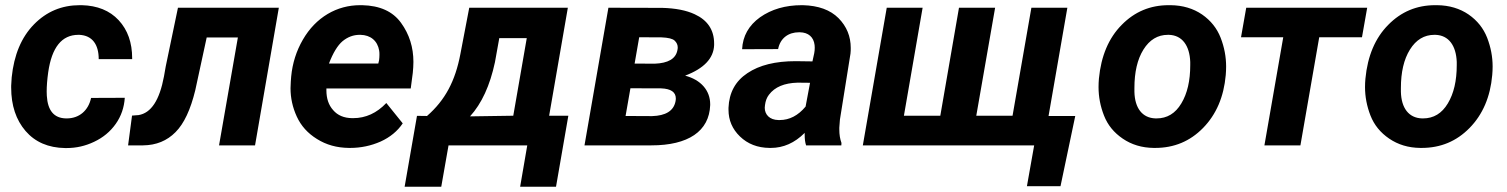

<svg xmlns="http://www.w3.org/2000/svg" viewBox="-20 -558 5786 737"><path d="M232.9 -103.5C187.5 -104.5 163.1 -133.3 159.7 -190.4C159.2 -195.8 159.2 -201.2 159.2 -206.5C159.2 -227.5 161.1 -252.4 165 -280.3C178.7 -376.5 217.3 -424.3 280.8 -424.3C282.2 -424.3 283.2 -424.3 284.7 -424.3C334 -421.9 358.9 -387.7 358.9 -331.1H487.3C487.3 -332 487.3 -333.5 487.3 -334.5C487.3 -394.5 470.2 -442.9 435.5 -480.5C400.9 -517.6 353.5 -536.6 293.9 -538.1C291 -538.1 288.6 -538.1 286.1 -538.1C217.3 -538.1 158.7 -513.7 110.4 -464.4C62 -415 33.7 -347.2 24.9 -261.2L22.9 -229C22.9 -226.6 22.9 -224.1 22.9 -221.7C22.9 -153.3 41.5 -97.7 78.1 -55.2C114.7 -12.7 165.5 9.3 229.5 10.3C231.4 10.3 233.9 10.3 235.8 10.3C272.5 10.3 307.6 2.4 341.3 -13.7C375.5 -29.8 403.3 -52.7 424.3 -82.5C445.3 -112.3 456.5 -145.5 459 -182.6L329.6 -182.1C319.3 -133.8 284.2 -103.5 236.3 -103.5C234.9 -103.5 233.9 -103.5 232.9 -103.5Z M663.1 -528.3 616.2 -303.2 609.4 -264.6C592.3 -173.3 560.1 -124 511.7 -116.2L486.8 -114.3L471.7 0H529.3C579.6 -0.5 621.1 -17.6 653.8 -50.8C686.5 -83.5 711.4 -137.2 729.5 -211.4L773.4 -414.1H893.1L820.8 0H959L1050.3 -528.3Z M1319.3 9.8C1320.8 9.8 1322.8 9.8 1324.2 9.8C1365.2 9.8 1404.3 1.5 1440.9 -14.6C1477.5 -31.2 1505.9 -54.7 1525.9 -84.5L1462.9 -162.6C1426.3 -124 1383.8 -104.5 1335.9 -104.5C1334 -104.5 1332.5 -104.5 1331.1 -104.5C1300.3 -105 1275.9 -115.2 1258.8 -135.3C1241.2 -154.8 1232.9 -180.2 1232.9 -211.4C1232.9 -213.9 1232.9 -215.8 1232.9 -218.3H1556.6L1564.5 -278.3C1565.9 -293 1566.9 -306.6 1566.9 -320.3C1566.9 -376.5 1551.3 -426.3 1519.5 -470.2C1487.8 -514.2 1438 -536.6 1370.1 -538.1C1367.7 -538.1 1365.2 -538.1 1362.3 -538.1C1317.9 -538.1 1275.9 -526.9 1237.8 -504.4C1199.2 -481.4 1167.5 -448.7 1142.6 -405.8C1117.7 -362.8 1102.5 -315.4 1097.7 -264.2L1096.2 -244.6C1095.7 -236.3 1095.2 -227.5 1095.2 -219.2C1095.2 -182.1 1103 -146 1119.1 -110.8C1135.3 -75.2 1161.1 -46.4 1196.8 -24.4C1232.4 -2 1272.9 9.3 1319.3 9.8ZM1363.3 -424.3C1402.3 -423.8 1429.2 -401.4 1435.5 -363.8C1436.5 -358.4 1436.5 -353 1436.5 -347.2C1436.5 -340.8 1436 -334 1435.1 -326.7L1432.1 -314H1242.7C1258.3 -355 1275.9 -383.8 1294.9 -399.9C1314.5 -416 1336.4 -424.3 1360.4 -424.3C1361.3 -424.3 1362.3 -424.3 1363.3 -424.3Z M1580.6 -113.3 1533.2 158.7H1673.8L1701.7 0H2003.9L1976.6 158.7H2114.3L2161.6 -113.8H2087.9L2159.7 -528.3H1781.2L1747.1 -350.1C1727.5 -247.1 1689 -173.8 1619.1 -112.8ZM1784.2 -111.3C1829.1 -160.6 1860.8 -230 1879.9 -319.3L1896.5 -411.6H2002L1950.2 -113.8Z M2480.5 0C2621.1 0 2702.6 -53.7 2706.1 -154.8C2706.1 -155.8 2706.1 -156.7 2706.1 -157.7C2706.1 -210.4 2670.9 -251.5 2609.9 -267.6C2682.1 -294.9 2719.2 -334 2721.2 -384.8C2721.2 -386.7 2721.2 -388.7 2721.2 -390.6C2721.2 -442.9 2696.3 -480.5 2646.5 -503.4C2613.8 -518.6 2572.3 -526.4 2522 -527.8L2315.4 -528.3L2223.6 0ZM2433.6 -415 2519 -414.6C2545.4 -413.6 2562.5 -409.2 2569.8 -401.9C2577.6 -394.5 2581.5 -385.7 2581.5 -376C2581.5 -372.6 2581.1 -368.7 2580.1 -364.7C2573.7 -332.5 2544.9 -315.4 2492.7 -313.5L2416 -314ZM2518.1 -218.8C2555.2 -217.3 2574.2 -204.6 2574.2 -179.7C2574.2 -176.3 2573.7 -172.4 2572.8 -168C2565.4 -132.3 2535.2 -113.8 2482.9 -112.3L2381.3 -112.8L2399.9 -219.2Z M3209.5 0 3210 -9.3C3204.6 -23.9 3201.7 -41 3201.7 -61.5C3201.7 -63.5 3201.7 -65.4 3201.7 -67.9L3204.1 -99.1L3244.6 -352.1C3245.6 -359.9 3245.6 -367.2 3245.6 -374C3245.6 -418.5 3230 -456.5 3198.7 -488.3C3167 -520 3121.6 -536.6 3061.5 -538.1C3060.1 -538.1 3059.1 -538.1 3057.6 -538.1C2994.6 -538.1 2941.4 -522.5 2897.5 -491.7C2854 -460.4 2831.1 -419.4 2828.6 -369.1L2966.8 -369.6C2975.1 -412.1 3006.8 -434.1 3046.9 -434.1C3047.9 -434.1 3049.3 -434.1 3050.3 -434.1C3083 -433.6 3103.5 -415.5 3106.9 -384.8C3107.4 -381.3 3107.4 -378.4 3107.4 -375C3107.4 -368.2 3106.9 -361.3 3105.5 -354L3098.6 -322.3L3034.2 -323.2C2956.5 -323.2 2895 -308.1 2849.1 -277.3C2802.7 -246.6 2778.8 -202.1 2776.4 -144.5C2776.4 -142.1 2776.4 -139.2 2776.4 -136.7C2776.4 -96.7 2791 -62.5 2820.3 -34.2C2850.1 -5.4 2887.7 9.3 2934.1 9.8C2935.5 9.8 2937.5 9.8 2939 9.8C2986.8 9.8 3030.3 -9.3 3068.8 -47.9C3068.8 -45.4 3068.8 -43 3068.8 -40.5C3068.8 -24.9 3070.3 -11.7 3074.2 0ZM2968.3 -97.2C2933.6 -97.7 2915.5 -118.7 2915.5 -144.5C2915.5 -147.5 2916 -151.4 2916.5 -154.8C2918.5 -170.4 2923.3 -183.6 2931.6 -194.3C2954.1 -224.1 2990.7 -239.3 3041.5 -240.7L3089.4 -240.2L3072.3 -148.9C3043.5 -114.3 3010.3 -97.2 2972.7 -97.2C2971.2 -97.2 2969.7 -97.2 2968.3 -97.2Z M3383.8 -528.3 3292 0H3949.7L3921.9 156.7H4050.8L4107.4 -112.8H4004.9L4077.1 -528.3H3939L3866.7 -113.8H3727.5L3799.8 -528.3H3661.1L3589.4 -113.8H3449.7L3521.5 -528.3Z M4473.6 -538.1C4470.7 -538.1 4468.3 -538.1 4465.8 -538.1C4395.5 -538.1 4335.4 -513.2 4285.6 -462.4C4235.8 -412.1 4206.5 -343.3 4198.2 -255.9C4197.3 -245.1 4196.8 -234.4 4196.8 -223.6C4196.8 -187 4203.6 -150.4 4217.8 -114.3C4231.9 -78.1 4255.9 -48.8 4289.6 -25.9C4323.2 -2.9 4362.8 9.3 4408.7 9.8C4410.6 9.8 4412.1 9.8 4414.1 9.8C4486.8 9.8 4547.9 -15.6 4598.1 -66.9C4648.4 -118.2 4677.7 -186 4685.1 -270C4686 -281.2 4686.5 -292 4686.5 -302.7C4686.5 -339.8 4679.7 -376.5 4665.5 -413.1C4651.4 -449.2 4627.9 -479 4594.2 -502.4C4560.5 -525.4 4520 -537.6 4473.6 -538.1ZM4334.5 -205.6C4334.5 -210.4 4334.5 -215.3 4334.5 -220.2C4334.5 -280.8 4345.7 -330.1 4369.1 -367.7C4392.6 -405.3 4423.8 -424.3 4462.9 -424.3C4464.4 -424.3 4465.3 -424.3 4466.8 -424.3C4518.1 -422.9 4546.4 -382.8 4548.8 -320.3C4548.8 -316.4 4548.8 -312 4548.8 -308.1C4548.8 -248 4537.6 -199.2 4514.6 -161.1C4491.7 -122.6 4460 -103.5 4419.4 -103.5C4418 -103.5 4417 -103.5 4415.5 -103.5C4364.7 -105 4335.9 -143.1 4334.5 -205.6Z M5228 -528.3H4763.7L4743.7 -415H4905.8L4833.5 0H4971.7L5043.9 -415H5208Z M5496.6 -538.1C5493.7 -538.1 5491.2 -538.1 5488.8 -538.1C5418.5 -538.1 5358.4 -513.2 5308.6 -462.4C5258.8 -412.1 5229.5 -343.3 5221.2 -255.9C5220.2 -245.1 5219.7 -234.4 5219.7 -223.6C5219.7 -187 5226.6 -150.4 5240.7 -114.3C5254.9 -78.1 5278.8 -48.8 5312.5 -25.9C5346.2 -2.9 5385.7 9.3 5431.6 9.8C5433.6 9.8 5435.1 9.8 5437 9.8C5509.8 9.8 5570.8 -15.6 5621.1 -66.9C5671.4 -118.2 5700.7 -186 5708 -270C5709 -281.2 5709.5 -292 5709.5 -302.7C5709.5 -339.8 5702.6 -376.5 5688.5 -413.1C5674.3 -449.2 5650.9 -479 5617.2 -502.4C5583.5 -525.4 5543 -537.6 5496.6 -538.1ZM5357.4 -205.6C5357.4 -210.4 5357.4 -215.3 5357.4 -220.2C5357.4 -280.8 5368.7 -330.1 5392.1 -367.7C5415.5 -405.3 5446.8 -424.3 5485.8 -424.3C5487.3 -424.3 5488.3 -424.3 5489.7 -424.3C5541 -422.9 5569.3 -382.8 5571.8 -320.3C5571.8 -316.4 5571.8 -312 5571.8 -308.1C5571.8 -248 5560.5 -199.2 5537.6 -161.1C5514.6 -122.6 5482.9 -103.5 5442.4 -103.5C5440.9 -103.5 5439.9 -103.5 5438.5 -103.5C5387.7 -105 5358.9 -143.1 5357.4 -205.6Z"/></svg>

Font: Roboto
Style: Bold Italic
Weight: 700
Italic angle: -12°
Designer: Google
Version: Version 2.137; 2017